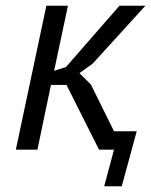

<svg xmlns="http://www.w3.org/2000/svg" viewBox="-20 -520 525 667"><path d="M211 -225H157L110 0H35L141 -500H216L168 -274L209 -287L395 -500H485L302 -299L256 -266L296 -226L376 -64H455L403 127H342L376 0H324Z"/></svg>

Font: PT Sans
Style: Italic
Weight: 400
Italic angle: -12°
Designer: A.Korolkova, O.Umpeleva, V.Yefimov
Foundry: ParaType Ltd
Version: Version 2.003W OFL